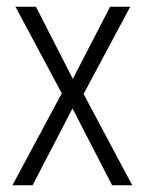

<svg xmlns="http://www.w3.org/2000/svg" viewBox="-20 -552 432 572"><path d="M164 -274 17 0H77L196 -229L314 0H374L229 -272L368 -532H308L197 -317L87 -532H26Z"/></svg>

Font: Noto Sans Myanmar Condensed Light
Style: Regular
Weight: 300
Width: 3
Designer: Monotype Design Team
Foundry: Monotype Imaging Inc.
Version: Version 2.107